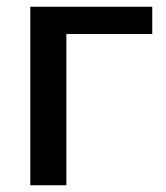

<svg xmlns="http://www.w3.org/2000/svg" viewBox="-20 -550 494 570"><path d="M70 -530V0H177V-449H432V-530Z"/></svg>

Font: Cheyenne Sans Medium
Style: Regular
Weight: 500
Designer: The Public Sans project authors (U.S. Web Design System), Libre Franklin designed by Pablo Impallari and Rodrigo Fuenzal
Foundry: The Cheyenne Sans Project Authors
Version: Version 2.007